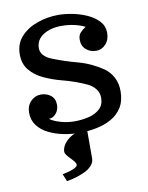

<svg xmlns="http://www.w3.org/2000/svg" viewBox="-85 -600 679 883"><g transform="rotate(-10 254.0 -158.0)"><path d="M251 13.2Q215.3 13.2 178 5.9Q140.6 -1.5 108.9 -17.1Q77.1 -32.7 57.9 -57.9Q38.6 -83 38.6 -118.7Q38.6 -150.4 58.6 -170.9Q78.6 -191.4 105.5 -191.4Q132.8 -191.4 152.1 -176.3Q171.4 -161.1 171.4 -132.3Q171.4 -107.4 156.7 -91.1Q142.1 -74.7 123.5 -74.7Q142.1 -61 174.1 -52Q206.1 -43 238.3 -43Q272.5 -43 304.2 -50.5Q335.9 -58.1 356.4 -76.9Q377 -95.7 377 -128.9Q377 -152.3 362.5 -170.7Q348.1 -189 324.7 -199.7Q301.3 -210.4 271.2 -221.2Q241.2 -231.9 210 -239.7Q168.9 -250.5 130.6 -268.3Q92.3 -286.1 67.6 -315.4Q43 -344.7 43 -389.2Q43 -439.5 73.5 -472.4Q104 -505.4 151.1 -521.7Q198.2 -538.1 248 -538.1Q279.3 -538.1 315.2 -531Q351.1 -523.9 383.1 -509.3Q415 -494.6 435.5 -472.2Q456.1 -449.7 456.1 -418.5Q456.1 -385.7 437.3 -365.5Q418.5 -345.2 393.1 -345.2Q365.2 -345.2 345.7 -362.1Q326.2 -378.9 326.2 -408.2Q326.2 -428.2 336.2 -439.7Q346.2 -451.2 363.3 -462.4Q314.9 -485.8 253.9 -485.8Q203.6 -485.8 168.9 -463.9Q134.3 -441.9 134.3 -401.9Q134.3 -382.8 148.7 -367.9Q163.1 -353 187 -344.2Q210.4 -335 240.5 -325Q270.5 -314.9 302.2 -306.6Q334 -297.9 364 -283.4Q394 -269 418 -252Q441.4 -234.9 455.8 -207Q470.2 -179.2 470.2 -144Q470.2 -97.7 450.9 -67.1Q431.6 -36.6 399.4 -19Q367.2 -1.5 328.6 5.9Q290 13.2 251 13.2ZM155.8 221.7 141.6 187Q171.4 181.6 191.4 173.3Q212.9 164.6 212.9 154.8Q212.9 144.5 189.9 121.6Q166.5 98.6 166.5 86.9Q166.5 67.9 180.4 49.1Q194.3 30.3 217.5 17.6Q240.7 4.9 268.6 4.9H287.6V139.6Q287.6 157.2 273.9 172.1Q260.3 187 241.2 195.8Q221.7 204.6 202.4 210.7Q183.1 216.8 169.4 219.2Z"/></g></svg>

Font: Trocchi
Style: Regular
Weight: 400
Designer: Vernon Adams
Foundry: Vernon Adams
Version: Version 1.101; ttfautohint (v1.8.4.7-5d5b);gftools[0.9.27]